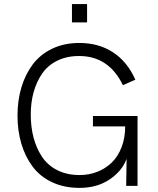

<svg xmlns="http://www.w3.org/2000/svg" viewBox="-20 -912 774 942"><path d="M333 -802.2V-892.1H407.2V-802.2ZM370.1 9.8Q293.9 9.8 234.9 -18.3Q175.8 -46.4 139.4 -95.5Q103 -144.5 84.5 -207.8Q65.9 -271 65.9 -345.2Q65.9 -418.9 84.7 -482.4Q103.5 -545.9 140.1 -595.2Q176.8 -644.5 235.6 -672.9Q294.4 -701.2 369.1 -701.2Q464.8 -701.2 534.9 -655Q605 -608.9 644 -521L583 -494.1Q513.7 -637.2 368.2 -637.2Q307.1 -637.2 260.5 -614Q213.9 -590.8 186.3 -550.3Q158.7 -509.8 144.8 -459.2Q130.9 -408.7 130.9 -350.1Q130.9 -288.6 144.8 -236.3Q158.7 -184.1 186.5 -142.3Q214.4 -100.6 261.5 -76.9Q308.6 -53.2 370.1 -53.2Q416.5 -53.2 456.8 -68.8Q497.1 -84.5 527.8 -114Q558.6 -143.6 576.4 -189.5Q594.2 -235.4 594.2 -292H436V-342.8H654.8V0H599.1L601.1 -132.8Q580.1 -74.2 518.6 -32.2Q457 9.8 370.1 9.8Z"/></svg>

Font: HK Grotesk Light
Style: Regular
Weight: 300
Designer: Alfredo Marco Pradil and Stefan Peev
Foundry: Hanken Design Co.
Version: Version 1.045;PS 001.045;hotconv 1.0.88;makeotf.lib2.5.64775